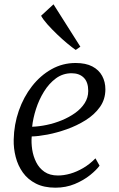

<svg xmlns="http://www.w3.org/2000/svg" viewBox="-20 -860 551 890"><path d="M441.5 -92Q427.5 -72.5 397.8 -48.5Q368 -24.5 326.8 -7.2Q285.5 10 237 10Q184 10 146.5 -9Q109 -28 86 -60.2Q63 -92.5 52.8 -132.2Q42.5 -172 43.5 -213Q45 -283 67.2 -346.8Q89.5 -410.5 128.2 -460.2Q167 -510 218.5 -539Q270 -568 330.5 -568Q377.5 -568 408 -552Q438.5 -536 453.5 -508.2Q468.5 -480.5 468.5 -446Q468.5 -399.5 443.2 -364Q418 -328.5 377.2 -303Q336.5 -277.5 290 -261Q243.5 -244.5 200 -236.2Q156.5 -228 127 -227.5Q124.5 -198.5 129.2 -167Q134 -135.5 147.8 -108Q161.5 -80.5 186.2 -63.5Q211 -46.5 248.5 -46.5Q276 -46.5 305.8 -55Q335.5 -63.5 365.5 -81Q395.5 -98.5 422.5 -126ZM312 -520.5Q271.5 -520.5 239.2 -496.8Q207 -473 183.8 -435.2Q160.5 -397.5 146.8 -354.5Q133 -311.5 129 -272.5Q161 -273.5 196.8 -281Q232.5 -288.5 266.5 -302.5Q300.5 -316.5 328.2 -336.2Q356 -356 372.5 -381.8Q389 -407.5 389 -438.5Q389 -479.5 368.2 -500Q347.5 -520.5 312 -520.5ZM331 -628.5Q315.5 -639 292 -658.5Q268.5 -678 244 -701.5Q219.5 -725 199.5 -747.5Q179.5 -770 170.5 -787L228 -840L352.5 -643.5Z"/></svg>

Font: Merriweather Light
Style: Italic
Weight: 300
Italic angle: -7.8°
Designer: Eben Sorkin
Foundry: Eben Sorkin
Version: Version 2.101